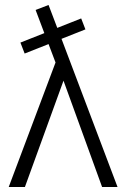

<svg xmlns="http://www.w3.org/2000/svg" viewBox="-20 -751 507 771"><path d="M390 0 235 -427 80 0H15L203 -500L175 -574L79 -536L62 -580L158 -618L123 -711L175 -731L210 -639L306 -677L323 -633L227 -595L452 0Z"/></svg>

Font: Radio Canada Light
Style: Regular
Weight: 300
Designer: Charles Daoud, Etienne Aubert Bonn, Alexandre Saumier Demers, Jacques Le Bailly
Foundry: Radio-Canada
Version: Version 2.104;gftools[0.9.28.dev5+ged2979d]